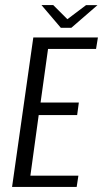

<svg xmlns="http://www.w3.org/2000/svg" viewBox="-20 -739 407 759"><path d="M27.7 0 111.7 -591H367.1L359.7 -545.5H169.9L140.4 -333.7H291.7L285 -284.2H133L100.1 -44.6H289.9L283.1 0ZM220.4 -629.2 144 -718.9H190.5L246.4 -663.1L320 -718.6H365.2L262.1 -629.2Z"/></svg>

Font: Alumni Sans SC Thin
Style: Italic
Weight: 100
Italic angle: -8°
Designer: Robert E. Leuschke
Foundry: Robert E. Leuschke
Version: Version 1.016